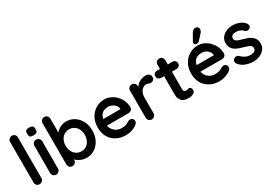

<svg xmlns="http://www.w3.org/2000/svg" viewBox="23 -1647 3588 2541"><g transform="rotate(-30 1817.0 -376.5)"><path d="M195 -61Q195 -35 177.5 -17.5Q160 0 134 0Q109 0 92 -17.5Q75 -35 75 -61V-679Q75 -705 92.5 -722.5Q110 -740 136 -740Q162 -740 178.5 -722.5Q195 -705 195 -679Z M448 -61Q448 -35 431 -17.5Q414 0 388 0Q362 0 345 -17.5Q328 -35 328 -61V-474Q328 -500 345 -517.5Q362 -535 388 -535Q414 -535 431 -517.5Q448 -500 448 -474ZM387 -600Q353 -600 339 -611Q325 -622 325 -650V-669Q325 -698 340.5 -708.5Q356 -719 388 -719Q423 -719 437 -708Q451 -697 451 -669V-650Q451 -621 436 -610.5Q421 -600 387 -600Z M848 -545Q918 -545 973.5 -509.5Q1029 -474 1061.5 -412Q1094 -350 1094 -268Q1094 -186 1061.5 -123.5Q1029 -61 974.5 -25.5Q920 10 852 10Q812 10 777 -3Q742 -16 715.5 -36Q689 -56 674.5 -76.5Q660 -97 660 -111L691 -124V-51Q691 -25 674 -7.5Q657 10 631 10Q605 10 588 -7Q571 -24 571 -51V-679Q571 -705 588 -722.5Q605 -740 631 -740Q657 -740 674 -722.5Q691 -705 691 -679V-425L674 -434Q674 -447 688 -465.5Q702 -484 726 -502.5Q750 -521 781.5 -533Q813 -545 848 -545ZM833 -435Q789 -435 756 -413Q723 -391 704.5 -353.5Q686 -316 686 -268Q686 -221 704.5 -182.5Q723 -144 756 -122Q789 -100 833 -100Q877 -100 909.5 -122Q942 -144 960.5 -182.5Q979 -221 979 -268Q979 -316 960.5 -353.5Q942 -391 909.5 -413Q877 -435 833 -435Z M1451 10Q1366 10 1303.5 -25.5Q1241 -61 1207.5 -122Q1174 -183 1174 -260Q1174 -350 1210.5 -413.5Q1247 -477 1306 -511Q1365 -545 1431 -545Q1482 -545 1527.5 -524Q1573 -503 1608 -466.5Q1643 -430 1663.5 -382Q1684 -334 1684 -280Q1683 -256 1665 -241Q1647 -226 1623 -226H1241L1211 -326H1578L1556 -306V-333Q1554 -362 1535.5 -385Q1517 -408 1489.5 -421.5Q1462 -435 1431 -435Q1401 -435 1375 -427Q1349 -419 1330 -400Q1311 -381 1300 -349Q1289 -317 1289 -268Q1289 -214 1311.5 -176.5Q1334 -139 1369.5 -119.5Q1405 -100 1445 -100Q1482 -100 1504 -106Q1526 -112 1539.5 -120.5Q1553 -129 1564 -135Q1582 -144 1598 -144Q1620 -144 1634.5 -129Q1649 -114 1649 -94Q1649 -67 1621 -45Q1595 -23 1548 -6.5Q1501 10 1451 10Z M1849 0Q1823 0 1806 -17.5Q1789 -35 1789 -61V-474Q1789 -500 1806 -517.5Q1823 -535 1849 -535Q1875 -535 1892 -517.5Q1909 -500 1909 -474V-380L1902 -447Q1913 -471 1930.5 -489.5Q1948 -508 1970 -520.5Q1992 -533 2017 -539Q2042 -545 2067 -545Q2097 -545 2117.5 -528Q2138 -511 2138 -488Q2138 -455 2121 -440.5Q2104 -426 2084 -426Q2065 -426 2049.5 -433Q2034 -440 2014 -440Q1996 -440 1977.5 -431.5Q1959 -423 1943.5 -405Q1928 -387 1918.5 -360.5Q1909 -334 1909 -298V-61Q1909 -35 1892 -17.5Q1875 0 1849 0Z M2229 -525H2466Q2490 -525 2506 -509Q2522 -493 2522 -469Q2522 -446 2506 -430.5Q2490 -415 2466 -415H2229Q2205 -415 2189 -431Q2173 -447 2173 -471Q2173 -494 2189 -509.5Q2205 -525 2229 -525ZM2336 -650Q2362 -650 2378.5 -632.5Q2395 -615 2395 -589V-144Q2395 -130 2400.5 -121Q2406 -112 2415.5 -108Q2425 -104 2436 -104Q2448 -104 2458 -108.5Q2468 -113 2481 -113Q2495 -113 2506.5 -100Q2518 -87 2518 -64Q2518 -36 2487.5 -18Q2457 0 2422 0Q2401 0 2375.5 -3.5Q2350 -7 2327.5 -20.5Q2305 -34 2290 -62Q2275 -90 2275 -139V-589Q2275 -615 2292.5 -632.5Q2310 -650 2336 -650Z M2879 10Q2794 10 2731.5 -25.5Q2669 -61 2635.5 -122Q2602 -183 2602 -260Q2602 -350 2638.5 -413.5Q2675 -477 2734 -511Q2793 -545 2859 -545Q2910 -545 2955.5 -524Q3001 -503 3036 -466.5Q3071 -430 3091.5 -382Q3112 -334 3112 -280Q3111 -256 3093 -241Q3075 -226 3051 -226H2669L2639 -326H3006L2984 -306V-333Q2982 -362 2963.5 -385Q2945 -408 2917.5 -421.5Q2890 -435 2859 -435Q2829 -435 2803 -427Q2777 -419 2758 -400Q2739 -381 2728 -349Q2717 -317 2717 -268Q2717 -214 2739.5 -176.5Q2762 -139 2797.5 -119.5Q2833 -100 2873 -100Q2910 -100 2932 -106Q2954 -112 2967.5 -120.5Q2981 -129 2992 -135Q3010 -144 3026 -144Q3048 -144 3062.5 -129Q3077 -114 3077 -94Q3077 -67 3049 -45Q3023 -23 2976 -6.5Q2929 10 2879 10ZM2860 -569Q2852 -569 2839.5 -577.5Q2827 -586 2828 -602Q2828 -611 2834 -621L2892 -723Q2901 -739 2915 -751Q2929 -763 2947 -763Q2975 -763 2988 -748.5Q3001 -734 3000 -713Q2999 -703 2994.5 -692Q2990 -681 2981 -670L2905 -586Q2895 -575 2883 -572Q2871 -569 2860 -569Z M3186 -83Q3176 -97 3177 -119Q3178 -141 3203 -157Q3219 -167 3237 -165.5Q3255 -164 3272 -147Q3301 -118 3333 -102Q3365 -86 3413 -86Q3428 -87 3446 -90.5Q3464 -94 3477.5 -106.5Q3491 -119 3491 -145Q3491 -167 3476 -180Q3461 -193 3436.5 -202Q3412 -211 3382 -219Q3351 -228 3318.5 -239Q3286 -250 3259 -267.5Q3232 -285 3215 -314Q3198 -343 3198 -387Q3198 -437 3226 -472Q3254 -507 3298.5 -526Q3343 -545 3392 -545Q3423 -545 3457 -537.5Q3491 -530 3522 -513.5Q3553 -497 3574 -470Q3585 -455 3587 -434Q3589 -413 3568 -396Q3553 -384 3533 -385.5Q3513 -387 3500 -399Q3483 -421 3454.5 -434Q3426 -447 3389 -447Q3374 -447 3356.5 -443.5Q3339 -440 3326 -428.5Q3313 -417 3313 -392Q3313 -369 3328 -355.5Q3343 -342 3368.5 -333.5Q3394 -325 3423 -317Q3453 -309 3484 -298Q3515 -287 3541 -269Q3567 -251 3583 -222.5Q3599 -194 3599 -150Q3599 -99 3569 -63Q3539 -27 3494 -8.5Q3449 10 3402 10Q3343 10 3284 -10.5Q3225 -31 3186 -83Z"/></g></svg>

Font: zvoove
Style: Bold
Weight: 700
Designer: Vernon Adams (Nunito) & Andrew Paglinawan (Quicksand)
Foundry: zvoove
Version: Version 3.006